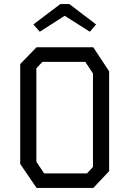

<svg xmlns="http://www.w3.org/2000/svg" viewBox="-20 -930 640 950"><path d="M160.5 -696 80 -613V-119L161 0H441.5L520 -83V-577L441.5 -696ZM160 -129.5V-592L190 -624H402L440 -566.5V-104L410.5 -72H198.5ZM323 -910 455.5 -809 424.5 -773 300 -852 177 -773 145 -809 278.5 -910Z"/></svg>

Font: Kode
Style: Regular
Weight: 400
Monospace: yes
Designer: Isa Ozler
Foundry: Kadena LLC
Version: Version 1.000;gftools[0.9.28]